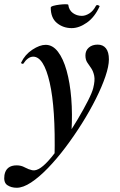

<svg xmlns="http://www.w3.org/2000/svg" viewBox="-94 -607 567 908"><path d="M-15 281Q-41 281 -59.5 268.5Q-78 256 -73 221Q-65 175 -15 175Q6 175 23 184.5Q40 194 58 198Q76 202 99 186Q121 171 151 134.5Q181 98 213 51.5Q245 5 273.5 -43Q302 -91 322 -130.5Q342 -170 347 -191Q356 -227 351.5 -248.5Q347 -270 337.5 -284Q328 -298 319 -311Q310 -324 310 -345Q310 -368 326 -382Q342 -396 368 -396Q393 -396 407 -378.5Q421 -361 421 -326Q421 -294 404.5 -245.5Q388 -197 359.5 -140Q331 -83 294 -24Q257 35 216 89.5Q175 144 133 187.5Q91 231 53 256Q15 281 -15 281ZM164 135Q169 -94 141 -216.5Q113 -339 63 -339Q50 -339 38 -330Q26 -321 18 -308Q16 -304 10.5 -305.5Q5 -307 6 -311Q24 -349 59 -372Q94 -395 122 -395Q155 -395 180 -362.5Q205 -330 221 -273Q237 -216 243 -142Q249 -68 244 16ZM245 -474Q205 -474 175.5 -498Q146 -522 146 -571Q146 -576 158.5 -579.5Q171 -583 187.5 -585Q204 -587 216.5 -587Q229 -587 229 -584Q232 -559 250.5 -545.5Q269 -532 293 -532Q310 -532 328.5 -543.5Q347 -555 360 -580Q364 -585 371 -582Q378 -579 377 -577Q354 -526 317 -500Q280 -474 245 -474Z"/></svg>

Font: Cormorant Light
Style: Italic
Weight: 300
Italic angle: -10°
Designer: Christian Thalmann (Catharsis Fonts)
Foundry: Catharsis Fonts
Version: Version 4.000